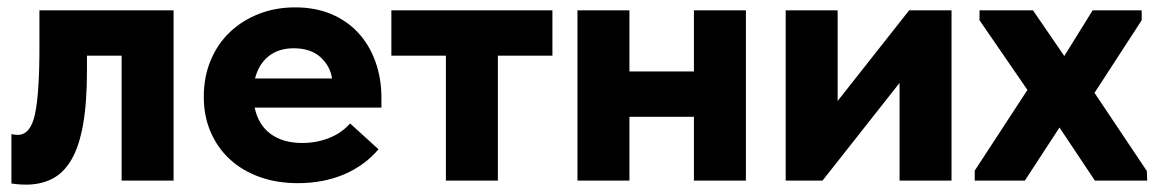

<svg xmlns="http://www.w3.org/2000/svg" viewBox="-20 -490 3142 521"><path d="M51 11Q39 11 28.5 10Q18 9 11 8V-126Q21 -124 28 -124Q63 -124 75 -180.5Q87 -237 87 -362V-462H451V0H310V-339H216V-299Q216 -212 205.5 -152.5Q195 -93 174 -57Q153 -21 122 -5Q91 11 51 11Z M788 7Q731 7 684 -10Q637 -27 603.5 -58Q570 -89 551.5 -132Q533 -175 533 -227Q533 -282 552 -327Q571 -372 604.5 -403.5Q638 -435 683 -452.5Q728 -470 781 -470Q836 -470 879.5 -451.5Q923 -433 953 -400Q983 -367 999 -322Q1015 -277 1015 -224V-198H671Q681 -151 714.5 -126.5Q748 -102 800 -102Q839 -102 873 -115.5Q907 -129 930 -155L1007 -85Q970 -41 914 -17Q858 7 788 7ZM777 -359Q736 -359 709 -337.5Q682 -316 672 -277H881Q876 -311 849.5 -335Q823 -359 777 -359Z M1190 -339H1042V-462H1479V-339H1331V0H1190Z M1863 -173H1688V0H1547V-462H1688V-296H1863V-462H2004V0H1863Z M2112 -462H2253V-216L2447 -462H2562V0H2421V-265L2212 0H2112Z M2625 -27 2768 -246 2638 -435V-462H2783L2868 -338L2945 -462H3078V-435L2950 -238L3092 -26L3093 0H2951L2855 -144L2761 0H2625Z"/></svg>

Font: Tilda Sans Extra Bold
Style: Regular
Weight: 800
Designer: ParaType Ltd
Foundry: ParaType Ltd
Version: Version 1.009